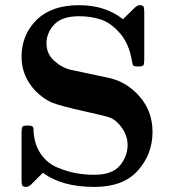

<svg xmlns="http://www.w3.org/2000/svg" viewBox="-20 -717 678 748"><path d="M64 -17.1V-199.2Q64 -218.3 67.4 -223.1Q70.8 -228 87.9 -228Q95.7 -228 100.3 -227.1Q105 -226.1 107.4 -223.1Q109.9 -220.2 110.4 -216.6Q110.8 -212.9 110.8 -205.1Q113.8 -153.3 139.4 -116.7Q165 -80.1 204.6 -64Q244.1 -47.9 278.1 -42Q312 -36.1 347.2 -36.1Q417 -36.1 447 -72Q477.1 -107.9 477.1 -152.8Q477.1 -199.7 437 -240.2Q420.9 -255.4 401.4 -261.2Q381.8 -267.1 310.1 -283.2Q219.2 -303.2 185.5 -316.2Q151.9 -329.1 118.2 -362.8Q64 -419.9 64 -496.1Q64 -581.1 122.1 -638.9Q180.2 -696.8 288.1 -696.8Q390.1 -696.8 459 -642.1L503.9 -686Q516.1 -697.3 523.9 -696.8Q536.1 -696.8 539.1 -691.4Q542 -686 542 -668.9V-485.8Q542 -467.8 538.6 -462.9Q535.2 -458 518.1 -458Q502.9 -458 499.5 -461.4Q496.1 -464.8 493.2 -483.9Q481.9 -547.9 447 -587.9Q412.1 -627.9 373 -640.9Q334 -653.8 289.1 -653.8Q221.2 -653.8 191.2 -621.3Q161.1 -588.9 161.1 -548.8Q161.1 -506.8 191.2 -480Q221.2 -453.1 256.8 -444.8L401.9 -414.1Q473.6 -398.9 523.9 -341.1Q574.2 -283.2 574.2 -203.1Q574.2 -117.2 517.6 -53Q460.9 11.2 347.2 11.2Q221.2 11.2 147 -43.9L101.1 2Q91.3 10.7 82 11.2Q69.8 11.2 66.9 5.6Q64 0 64 -17.1Z"/></svg>

Font: CMU Serif
Style: Bold
Weight: 700
Version: Version 0.7.0